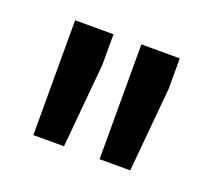

<svg xmlns="http://www.w3.org/2000/svg" viewBox="-59 -823 438 399"><g transform="rotate(20 159.5 -623.0)"><path d="M131.8 -750V-683.1L114.7 -496.1H46.9V-750ZM278.3 -750V-683.1L261.2 -496.1H193.4V-750Z"/></g></svg>

Font: Vazirmatn RD FD Medium
Style: Regular
Weight: 500
Designer: Saber Rastikerdar
Foundry: Saber Rastikerdar
Version: Version 33.003